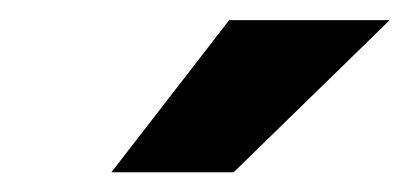

<svg xmlns="http://www.w3.org/2000/svg" viewBox="-20 -770 408 191"><path d="M208 -750H367.7L212.4 -598.6H90.8Z"/></svg>

Font: TypoPRO Roboto
Style: Bold Italic
Weight: 700
Italic angle: -12°
Designer: Google
Version: Version 2.136; 2016